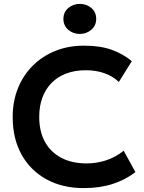

<svg xmlns="http://www.w3.org/2000/svg" viewBox="-20 -949 738 984"><path d="M409 15Q300 15 218 -30Q136 -75 90.5 -156.8Q45 -238.5 45 -349Q45 -429.5 71.8 -496.2Q98.5 -563 147.8 -612.2Q197 -661.5 263.8 -688.2Q330.5 -715 410.5 -715Q493 -715 551.5 -694.2Q610 -673.5 655.5 -635.5L589 -529Q557 -559.5 514.2 -574.2Q471.5 -589 419.5 -589Q364 -589 320 -572.5Q276 -556 245 -524.8Q214 -493.5 197.5 -449.5Q181 -405.5 181 -350.5Q181 -275 210.5 -221.8Q240 -168.5 294.5 -140Q349 -111.5 424 -111.5Q474.5 -111.5 522.8 -127Q571 -142.5 614 -176.5L674 -67Q624 -28 558.2 -6.5Q492.5 15 409 15ZM389 -775Q355 -775 330 -796.2Q305 -817.5 305 -852Q305 -887 330 -908Q355 -929 389 -929Q423.5 -929 448.2 -908Q473 -887 473 -852Q473 -818 448 -796.5Q423 -775 389 -775Z"/></svg>

Font: Geologica Roman Medium
Style: Regular
Weight: 500
Designer: Sindre Bremnes, Frode Helland
Foundry: Monokrom Skriftforlag AS
Version: Version 1.010;gftools[0.9.28]